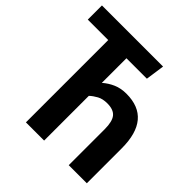

<svg xmlns="http://www.w3.org/2000/svg" viewBox="-195 -854 998 998"><g transform="rotate(45 304.5 -354.5)"><path d="M442.1 -709.2 427.2 -605.1H276.9V-424.1Q302.6 -446.7 334.6 -460.8Q366.7 -474.9 407.7 -474.9Q590.8 -474.9 590.8 -256.4V0H457.9V-264.1Q457.9 -321 438.2 -345.1Q418.5 -369.2 372.3 -369.2Q339 -369.2 316.2 -356.7Q293.3 -344.1 276.9 -328.7V0H143.1V-605.1H-7.2V-709.2Z"/></g></svg>

Font: Fira Code SemiBold
Style: Regular
Weight: 600
Designer: Carrois Corporate, Edenspiekermann AG, Nikita Prokopov
Foundry: Carrois Corporate, Edenspiekermann AG, Nikita Prokopov
Version: Version 6.002